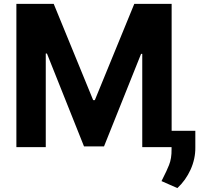

<svg xmlns="http://www.w3.org/2000/svg" viewBox="-20 -747 1020 975"><path d="M63.2 0V-727.3H252.8L453.1 -238.6H461.6L661.9 -727.3H851.6V-82.7H971.9V2.1Q972.3 30.5 966.1 59.1Q959.9 87.7 947.8 114.3Q935.7 141 918.7 165Q901.6 188.9 880.7 208.1L800.1 172.6Q804.7 162.6 810 152.7Q817.8 137.8 824.8 122.5Q831.7 107.2 838.4 90.9Q851.9 57.9 851.2 11V0H702.4V-473.4H696.4L508.2 -3.6H406.6L218.4 -475.1H212.4V0Z"/></svg>

Font: Inter P
Style: Bold
Weight: 700
Designer: Rasmus Andersson
Foundry: rsms
Version: Version 3.018;git-588b23468